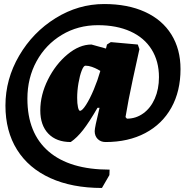

<svg xmlns="http://www.w3.org/2000/svg" viewBox="-20 -693 916 953"><path d="M450 -42Q450 -51 455.5 -77.5Q461 -104 474 -158H464Q423 -87 392.5 -48Q362 -9 331 12Q260 12 220 -29.5Q180 -71 180 -145Q180 -222 218 -298Q256 -374 315 -423Q374 -472 434 -472L506 -452L511 -472L530 -484L664 -472L672 -449Q664 -414 640 -303Q616 -192 603 -112L610 -104Q655 -104 691.5 -130.5Q728 -157 748.5 -204Q769 -251 769 -310Q769 -389 732.5 -447.5Q696 -506 627.5 -537Q559 -568 466 -568Q367 -568 287 -520Q207 -472 161.5 -389Q116 -306 116 -203Q116 -32 221 58.5Q326 149 524 149L523 176L486 240Q338 240 230 191Q122 142 64.5 50Q7 -42 7 -169Q7 -300 75 -416.5Q143 -533 256 -603Q369 -673 497 -673Q614 -673 699.5 -634Q785 -595 830.5 -522Q876 -449 876 -350Q876 -240 830.5 -158.5Q785 -77 701 -32.5Q617 12 504 12Q480 12 465 -3Q450 -18 450 -42ZM478 -341Q475 -343 464 -349Q453 -355 436.5 -361Q420 -367 404 -367Q395 -367 385.5 -342.5Q376 -318 369.5 -280.5Q363 -243 363 -207Q363 -179 367 -161Q371 -143 377 -143Q388 -143 407 -172.5Q426 -202 445.5 -248.5Q465 -295 478 -341Z"/></svg>

Font: Alegreya Black
Style: Italic
Weight: 900
Italic angle: -7°
Designer: Juan Pablo del Peral
Foundry: Huerta Tipografica
Version: Version 2.007; ttfautohint (v1.6)